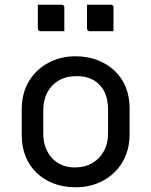

<svg xmlns="http://www.w3.org/2000/svg" viewBox="-20 -781 640 812"><path d="M300 -543Q351 -543 393 -526.5Q435 -510 465.5 -481Q496 -452 512 -412Q528 -372 528 -324V-213Q528 -147 498.5 -96.5Q469 -46 417 -17.5Q365 11 300 11Q249 11 207 -5Q165 -21 134.5 -50.5Q104 -80 88 -120Q72 -160 72 -208V-319Q72 -386 101.5 -436Q131 -486 183 -514.5Q235 -543 300 -543ZM305 -459Q259 -459 227.5 -440Q196 -421 179.5 -389Q163 -357 163 -316V-215Q163 -182 173.5 -155.5Q184 -129 202 -110Q219 -93 242.5 -83Q266 -73 295 -73Q341 -73 372.5 -92.5Q404 -112 420.5 -144Q437 -176 437 -216V-317Q437 -352 427.5 -379Q418 -406 399 -424Q383 -441 359 -450Q335 -459 305 -459ZM140 -761Q165 -761 190.5 -761Q216 -761 241 -761Q245 -761 247 -759.5Q249 -758 250.5 -756Q252 -754 252 -750V-649Q227 -649 201.5 -649Q176 -649 151 -649Q148 -649 145.5 -650.5Q143 -652 141.5 -654.5Q140 -657 140 -660ZM348 -761Q373 -761 398.5 -761Q424 -761 449 -761Q453 -761 455 -759.5Q457 -758 458.5 -756Q460 -754 460 -750V-649Q435 -649 409.5 -649Q384 -649 359 -649Q356 -649 353.5 -650.5Q351 -652 349.5 -654.5Q348 -657 348 -660Z"/></svg>

Font: Recursive Monospace
Style: Regular
Weight: 400
Version: Version 1.047